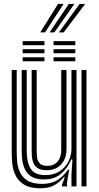

<svg xmlns="http://www.w3.org/2000/svg" viewBox="-20 -961 510 990"><path d="M188.5 9.8Q132 9.8 101.4 -10.8Q70.8 -31.2 57.9 -61.4Q45 -91.5 42.8 -121.8Q40.5 -152 40.5 -171.8V-600H66.2V-176.8Q66.2 -158 68.2 -130.5Q70.2 -103 81.5 -76Q92.8 -49 119.8 -30.9Q146.8 -12.8 197 -12.8Q242.8 -12.8 274.1 -31.2Q305.5 -49.8 330.2 -86H336.5L325.5 -19.8V0H299.8L299.5 -6.5L313.8 -47.5H309Q284.8 -18.8 257.5 -4.5Q230.2 9.8 188.5 9.8ZM400.2 0V-600H426V0ZM220.5 -83.2Q190.2 -83.2 174.1 -94.4Q158 -105.5 151.6 -122.2Q145.2 -139 144.2 -156.5Q143.2 -174 143.2 -186.8V-600H169V-188.2Q169 -172.5 170.6 -153.2Q172.2 -134 183.6 -119.9Q195 -105.8 224.5 -105.8Q258 -105.8 276.9 -127.6Q295.8 -149.5 295.8 -189.8V-600H322.8V-192.5Q322.8 -143.5 295.5 -113.4Q268.2 -83.2 220.5 -83.2ZM204.5 -35.8Q145 -36.2 118.5 -71.8Q92 -107.2 92 -178.5V-600H117.8V-181.8Q117.8 -124 138.1 -91.1Q158.5 -58.2 214.2 -58.2Q257.5 -58.2 287.5 -77.8Q317.5 -97.2 333 -128.5Q348.5 -159.8 348.5 -194.8V-600H374.5V0H348.5V-62L353.5 -138.8H347.2Q326.8 -90.5 292.1 -62.9Q257.5 -35.2 204.5 -35.8ZM256 -728V-749H368.2V-728ZM97 -728V-749H209.2V-728ZM97 -686.5V-707.2H209.2V-686.5ZM256 -686.5V-707.2H368.2V-686.5ZM97 -645V-665.8H209.2V-645ZM256 -645V-665.8H368.2V-645ZM187.5 -793.8 279.2 -940.8H308L212.2 -793.8ZM283.5 -793.8 390.5 -940.8H419.2L308.2 -793.8ZM235.5 -793.8 335 -940.8H363.5L260.2 -793.8Z"/></svg>

Font: Big Shoulders Inline Display ExtraBold
Style: Regular
Weight: 800
Designer: Patric King
Foundry: XO Type Co
Version: Version 1.000